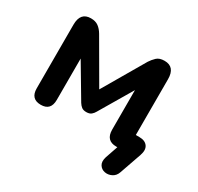

<svg xmlns="http://www.w3.org/2000/svg" viewBox="-139 -662 999 969"><g transform="rotate(30 360.5 -177.5)"><path d="M647 101Q639 125 619 135Q599 145 578.5 141Q558 137 547 119.5Q536 102 545 73L570 0H563Q503 0 503 -64V-294L390 -103Q384 -92 374 -83.5Q364 -75 345 -75Q328 -75 318 -82.5Q308 -90 300 -103L186 -295V-54Q186 8 128 8Q69 8 69 -54V-425Q69 -497 130 -497Q157 -497 174 -484.5Q191 -472 204 -450L345 -207L487 -450Q498 -467 513.5 -482Q529 -497 559 -497Q620 -497 620 -425V-100H641Q674 -100 688.5 -80Q703 -60 691 -25Z"/></g></svg>

Font: Chiron GoRound TC SB
Style: Regular
Weight: 500
Designer: Ryoko NISHIZUKA 西塚涼子 (kana, bopomofo & ideographs); Paul D. Hunt (Latin, Greek & Cyrillic); Sandoll Communications 산돌커뮤니
Foundry: Adobe
Version: Version 1.000;hotconv 1.1.1;makeotfexe 2.6.0